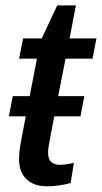

<svg xmlns="http://www.w3.org/2000/svg" viewBox="-20 -668 371 698"><path d="M154.8 -112.3Q154.8 -90.3 166 -79.6Q177.2 -68.8 198.2 -68.8Q216.3 -68.8 248.5 -75.7L236.8 -2.4Q191.4 9.3 150.9 9.3Q103 9.3 76.2 -16.8Q49.3 -43 49.3 -87.9Q49.3 -118.2 56.6 -155.8L73.7 -245.1H12.2L26.4 -318.4H87.9L114.3 -454.6H49.3L64 -528.3H131.8L188 -648.4H255.9L232.9 -528.3H330.6L316.4 -454.6H218.3L191.4 -318.4H286.6L272.5 -245.1H177.2L160.6 -157.7Q154.8 -128.9 154.8 -112.3Z"/></svg>

Font: Arimo Medium
Style: Italic
Weight: 500
Italic angle: -12°
Designer: Steve Matteson
Foundry: Monotype Imaging Inc.
Version: Version 1.33